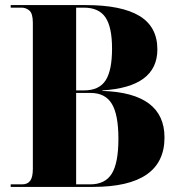

<svg xmlns="http://www.w3.org/2000/svg" viewBox="-20 -734 697 754"><path d="M22 0V-10H67Q88 -10 98.5 -24Q109 -38 109 -71V-644Q109 -681 95.5 -692.5Q82 -704 65 -704H22V-714H317Q457 -714 527.5 -671.5Q598 -629 598 -540Q598 -392 382 -379V-377Q626 -369 626 -194Q626 0 345 0ZM310 -379Q369 -379 394.5 -418Q420 -457 420 -543Q420 -628 394 -666Q368 -704 309 -704H279V-379ZM334 -10Q393 -10 419 -52Q445 -94 445 -189Q445 -284 419 -326.5Q393 -369 336 -369H279V-10Z"/></svg>

Font: Noto Serif Display SemiCondensed ExtraBold
Style: Regular
Weight: 800
Width: 4
Designer: Monotype Design Team
Foundry: Monotype Imaging Inc.
Version: Version 2.009